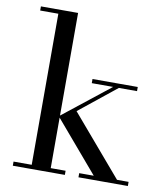

<svg xmlns="http://www.w3.org/2000/svg" viewBox="-84 -820 771 890"><g transform="rotate(10 302.0 -375.0)"><path d="M36.5 0V-19.5H122V-730.5H36.5V-750H211.5V-19.5H281.5V0ZM345.5 0V-19.5H414L206.5 -263L431 -440.5H330.5V-460H543.5V-440.5H458L283.5 -300.5L523.5 -19.5H578V0Z"/></g></svg>

Font: Bodoni Moda
Style: Regular
Weight: 400
Designer: Owen Earl
Foundry: indestructible type
Version: Version 2.005